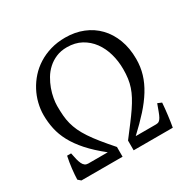

<svg xmlns="http://www.w3.org/2000/svg" viewBox="-142 -773 918 917"><g transform="rotate(-30 316.5 -315.0)"><path d="M54.2 0 39.1 -13.2Q39.6 -24.9 40.5 -40Q41.5 -55.2 43.5 -71.5Q45.4 -87.9 48.1 -104.5Q50.8 -121.1 54.2 -136.7H76.2Q80.1 -116.2 84 -100.6Q87.9 -85 93 -74.5Q98.1 -64 105.5 -58.8Q112.8 -53.7 123 -53.7H230.5Q178.2 -95.2 144 -133.5Q109.9 -171.9 89.8 -209.2Q69.8 -246.6 61.8 -283.9Q53.7 -321.3 53.7 -360.8Q53.7 -392.6 61.8 -425Q69.8 -457.5 85.7 -487.5Q101.6 -517.6 124.8 -543.5Q147.9 -569.3 178.5 -588.6Q209 -607.9 246.3 -618.9Q283.7 -629.9 327.6 -629.9Q381.3 -629.9 426 -611.8Q470.7 -593.8 502.9 -560.3Q535.2 -526.9 553.2 -479.2Q571.3 -431.6 571.3 -372.1Q571.3 -328.6 559.6 -289.6Q547.9 -250.5 524.4 -212.4Q501 -174.3 466.1 -135.5Q431.2 -96.7 384.8 -53.7H497.1Q507.3 -53.7 513.9 -58.3Q520.5 -63 526.1 -73Q531.7 -83 537.6 -99.1Q543.5 -115.2 552.2 -138.7L574.2 -129.4Q573.2 -115.2 571.5 -97.9Q569.8 -80.6 567.6 -63.2Q565.4 -45.9 563 -29.3Q560.5 -12.7 558.1 0H342.3V-53.7Q370.6 -90.8 392.8 -120.1Q415 -149.4 431.9 -174.3Q448.7 -199.2 460.4 -221.2Q472.2 -243.2 479.5 -264.9Q486.8 -286.6 490 -309.8Q493.2 -333 493.2 -360.8Q493.2 -405.3 481.7 -445.8Q470.2 -486.3 447.3 -517.6Q424.3 -548.8 390.4 -567.4Q356.4 -585.9 311.5 -585.9Q278.3 -585.9 252 -574.7Q225.6 -563.5 205.6 -545.2Q185.5 -526.9 171.6 -503.4Q157.7 -480 148.9 -455.6Q140.1 -431.2 136 -407.7Q131.8 -384.3 131.8 -366.2Q131.8 -336.9 133.8 -312.7Q135.7 -288.6 141.6 -266.4Q147.5 -244.1 157.7 -221.9Q168 -199.7 184.6 -174.6Q201.2 -149.4 224.9 -120.1Q248.5 -90.8 281.2 -53.7V0Z"/></g></svg>

Font: Gentium Plus
Style: Regular
Weight: 400
Designer: J. Victor Gaultney, Annie Olsen, Iska Routamaa
Foundry: SIL International
Version: Version 1.510